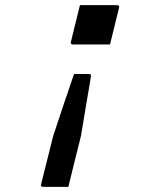

<svg xmlns="http://www.w3.org/2000/svg" viewBox="-20 -559 640 747"><path d="M291 -539H435Q446 -539 443 -528L408 -386H264Q253 -386 256 -397ZM268 -271H325Q332 -271 333 -269Q334 -268 333.5 -261Q333 -254 329 -232Q325 -210 317 -162Q309 -114 295 -30L273 58Q266 86 259.5 112.5Q253 139 246 168H148Q137 168 140 157L187 -30Q207 -90 227 -150.5Q247 -211 268 -271Z"/></svg>

Font: Recursive Mn Lnr St
Style: Italic
Weight: 400
Italic angle: -15°
Monospace: yes
Version: Version 1.079;hotconv 1.0.112;makeotfexe 2.5.65598; ttfautoh